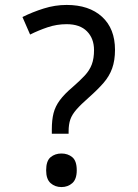

<svg xmlns="http://www.w3.org/2000/svg" viewBox="-20 -744 558 778"><path d="M190 -202V-220Q190 -258 197 -285.5Q204 -313 222.5 -338Q241 -363 273 -390Q304 -417 323.5 -438Q343 -459 352 -483Q361 -507 361 -541Q361 -588 332.5 -617Q304 -646 250 -646Q210 -646 173 -633.5Q136 -621 102 -604L71 -675Q111 -695 157 -709.5Q203 -724 250 -724Q341 -724 393.5 -676Q446 -628 446 -542Q446 -499 434.5 -467Q423 -435 399.5 -408Q376 -381 341 -350Q308 -321 290 -300.5Q272 -280 265 -260Q258 -240 258 -211V-202ZM229 14Q203 14 185 -2Q167 -18 167 -54Q167 -92 185 -107Q203 -122 229 -122Q255 -122 273 -107Q291 -92 291 -54Q291 -18 273 -2Q255 14 229 14Z"/></svg>

Font: ltelugu85
Style: Book
Weight: 400
Designer: Jelle Bosma - Monotype Design Team
Foundry: Monotype Imaging Inc.
Version: Version 2.003